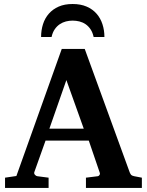

<svg xmlns="http://www.w3.org/2000/svg" viewBox="-20 -929 726 949"><path d="M308.1 -533.2 224.1 -293H394ZM404.8 0V-50.8L463.9 -58.1Q468.8 -59.1 472.2 -64.5Q475.6 -69.8 473.1 -75.2L418.9 -233.9H205.1L149.9 -79.1Q147 -71.3 152.8 -64.9Q158.7 -58.6 164.1 -58.1L220.2 -50.8V0H4.9V-50.8L61 -59.1L285.2 -687H398.9L621.1 -77.1Q625 -67.9 628.7 -64.2Q632.3 -60.5 643.1 -58.1L681.2 -50.8V0ZM442.9 -746.1Q438 -768.6 427.5 -784.2Q417 -799.8 403.1 -809.3Q389.2 -818.8 372.6 -823Q356 -827.1 338.9 -827.1Q322.3 -827.1 305.9 -823Q289.6 -818.8 275.4 -809.3Q261.2 -799.8 250.5 -784.2Q239.7 -768.6 234.9 -746.1H183.1Q183.1 -779.8 192.6 -809.6Q202.1 -839.4 221.7 -861.6Q241.2 -883.8 270.3 -896.5Q299.3 -909.2 338.9 -909.2Q378.4 -909.2 408 -896.5Q437.5 -883.8 457 -861.6Q476.6 -839.4 486.3 -809.6Q496.1 -779.8 496.1 -746.1Z"/></svg>

Font: Charis SIL Afr
Style: Bold
Weight: 700
Foundry: SIL International
Version: Version 5.000